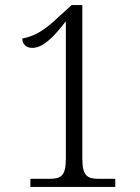

<svg xmlns="http://www.w3.org/2000/svg" viewBox="-20 -738 553 758"><path d="M100 0H435V-32H372C326 -32 305 -42 305 -111V-718H263L211 -671C155 -617 114 -594 68 -586C68 -564 83 -549 107 -549C148 -549 188 -587 240 -654V-111C240 -41 219 -32 173 -32H100Z"/></svg>

Font: Noto Serif Devanagari SemiCondensed Light
Style: Regular
Weight: 300
Width: 4
Designer: Universal Thirst, Indian Type Foundry and the Monotype Design Team
Foundry: Monotype Imaging Inc.
Version: Version 2.004